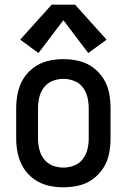

<svg xmlns="http://www.w3.org/2000/svg" viewBox="-20 -790 540 818"><path d="M144 -564 250 -704 356 -564 434 -621 300 -770H200L66 -621ZM250 8Q283 8 315.5 0.5Q348 -7 375 -26.5Q402 -46 420 -74Q438 -102 444.5 -134.5Q451 -167 451 -200V-330Q451 -363 444.5 -395.5Q438 -428 420 -456Q402 -484 375 -503.5Q348 -523 315.5 -530.5Q283 -538 250 -538Q217 -538 185 -530.5Q153 -523 125.5 -503.5Q98 -484 80.5 -456Q63 -428 56 -395.5Q49 -363 49 -330V-200Q49 -167 56 -134.5Q63 -102 80.5 -74Q98 -46 125.5 -26.5Q153 -7 185 0.5Q217 8 250 8ZM250 -76Q227 -76 204.5 -84.5Q182 -93 167.5 -112Q153 -131 147.5 -154Q142 -177 142 -200V-330Q142 -353 147.5 -376Q153 -399 167.5 -418Q182 -437 204.5 -445.5Q227 -454 250 -454Q273 -454 295.5 -445.5Q318 -437 332.5 -418Q347 -399 352.5 -376Q358 -353 358 -330V-200Q358 -177 352.5 -154Q347 -131 332.5 -112Q318 -93 295.5 -84.5Q273 -76 250 -76Z"/></svg>

Font: Iosevka SS08 Medium
Style: Regular
Weight: 500
Monospace: yes
Designer: Belleve Invis
Foundry: Belleve Invis
Version: Version 3.4.3; ttfautohint (v1.8.3)